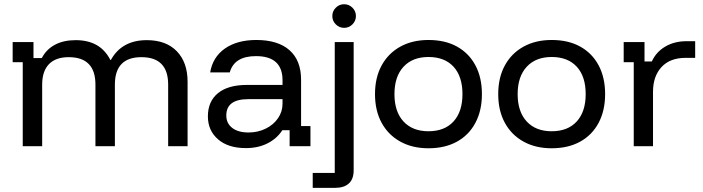

<svg xmlns="http://www.w3.org/2000/svg" viewBox="-20 -702 3378 922"><path d="M89.2 0V-403.3H40.8V-500H140.8V-423.3H180.8Q202.5 -465 243.8 -487.1Q285 -509.2 343.3 -509.2Q402.5 -509.2 443.8 -485.8Q485 -462.5 510 -414.2H512.5Q565 -509.2 685 -509.2Q777.5 -509.2 829.2 -455.8Q880.8 -402.5 880.8 -309.2V0H787.5V-295.8Q787.5 -427.5 659.2 -427.5Q531.7 -427.5 531.7 -295.8V0H438.3V-295.8Q438.3 -427.5 310 -427.5Q247.5 -427.5 215 -393.8Q182.5 -360 182.5 -295.8V0Z M1160.8 9.2Q1075.8 9.2 1027.1 -32.9Q978.3 -75 978.3 -143.3Q978.3 -215 1026.7 -254.6Q1075 -294.2 1165.8 -294.2H1336.7V-316.7Q1336.7 -432.5 1209.2 -432.5Q1105 -432.5 1083.3 -354.2H989.2Q1001.7 -428.3 1060.4 -469.2Q1119.2 -510 1210.8 -510Q1315 -510 1370.4 -460.8Q1425.8 -411.7 1425.8 -319.2V-96.7H1470.8V0H1370.8V-76.7H1335.8Q1310 -36.7 1265 -13.8Q1220 9.2 1160.8 9.2ZM1173.3 -65.8Q1218.3 -65.8 1255.8 -84.2Q1293.3 -102.5 1315 -134.2Q1336.7 -165.8 1336.7 -203.3V-225.8H1171.7Q1066.7 -225.8 1066.7 -147.5Q1066.7 -110 1095 -87.9Q1123.3 -65.8 1173.3 -65.8Z M1481.7 200V128.3H1587.5V-500H1678.3V115.8Q1678.3 158.3 1655 179.2Q1631.7 200 1590.8 200ZM1632.5 -568.3Q1609.2 -568.3 1592.5 -585Q1575.8 -601.7 1575.8 -625Q1575.8 -648.3 1592.5 -665Q1609.2 -681.7 1632.5 -681.7Q1655.8 -681.7 1672.5 -665Q1689.2 -648.3 1689.2 -625Q1689.2 -601.7 1672.5 -585Q1655.8 -568.3 1632.5 -568.3Z M2037.5 10Q1960 10 1902.1 -22.1Q1844.2 -54.2 1812.5 -112.5Q1780.8 -170.8 1780.8 -250Q1780.8 -329.2 1812.5 -387.5Q1844.2 -445.8 1902.1 -477.9Q1960 -510 2037.5 -510Q2117.5 -510 2174.6 -478.3Q2231.7 -446.7 2262.9 -388.3Q2294.2 -330 2294.2 -250Q2294.2 -170.8 2262.9 -112.1Q2231.7 -53.3 2174.2 -21.7Q2116.7 10 2037.5 10ZM2037.5 -71.7Q2115 -71.7 2157.9 -118.8Q2200.8 -165.8 2200.8 -250Q2200.8 -335 2157.9 -381.7Q2115 -428.3 2037.5 -428.3Q1960.8 -428.3 1917.5 -381.2Q1874.2 -334.2 1874.2 -250Q1874.2 -165.8 1917.5 -118.8Q1960.8 -71.7 2037.5 -71.7Z M2629.2 10Q2551.7 10 2493.8 -22.1Q2435.8 -54.2 2404.2 -112.5Q2372.5 -170.8 2372.5 -250Q2372.5 -329.2 2404.2 -387.5Q2435.8 -445.8 2493.8 -477.9Q2551.7 -510 2629.2 -510Q2709.2 -510 2766.2 -478.3Q2823.3 -446.7 2854.6 -388.3Q2885.8 -330 2885.8 -250Q2885.8 -170.8 2854.6 -112.1Q2823.3 -53.3 2765.8 -21.7Q2708.3 10 2629.2 10ZM2629.2 -71.7Q2706.7 -71.7 2749.6 -118.8Q2792.5 -165.8 2792.5 -250Q2792.5 -335 2749.6 -381.7Q2706.7 -428.3 2629.2 -428.3Q2552.5 -428.3 2509.2 -381.2Q2465.8 -334.2 2465.8 -250Q2465.8 -165.8 2509.2 -118.8Q2552.5 -71.7 2629.2 -71.7Z M3023.3 0V-403.3H2975V-500H3075V-406.7H3110Q3130.8 -452.5 3174.6 -478.3Q3218.3 -504.2 3277.5 -504.2H3318.3V-424.2H3272.5Q3197.5 -424.2 3156.7 -380Q3115.8 -335.8 3115.8 -260.8V0Z"/></svg>

Font: Funnel Display
Style: Regular
Weight: 400
Designer: NORD ID, Kristian Moeller
Foundry: Dicotype
Version: Version 1.000